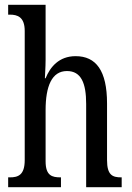

<svg xmlns="http://www.w3.org/2000/svg" viewBox="-20 -780 549 800"><path d="M14 0H234V-41H232C197 -41 170 -48 170 -108V-321C170 -421 196 -484 259 -484C318 -484 339 -434 339 -347V0H487V-41H485C449 -41 426 -50 426 -113V-349C426 -486 380 -546 295 -546C226 -546 189 -501 170 -454H167C167 -462 170 -499 170 -531V-760H14V-719H21C52 -719 83 -710 83 -651V-113C83 -50 55 -41 21 -41H14Z"/></svg>

Font: Noto Serif Ethiopic XCn
Style: Regular
Weight: 400
Width: 2
Designer: Monotype Design Team
Foundry: Monotype Imaging Inc.
Version: Version 2.102